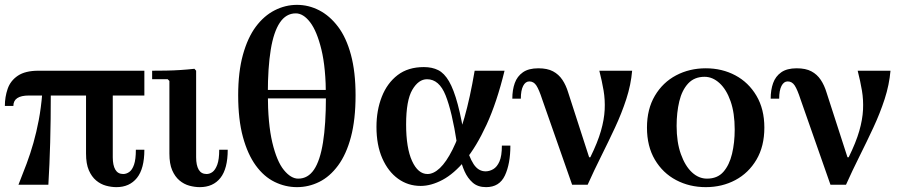

<svg xmlns="http://www.w3.org/2000/svg" viewBox="-20 -760 3722 790"><path d="M574 -367H99Q35 -367 35 -324H0Q0 -361 11.5 -394.5Q23 -428 53.5 -448.5Q84 -469 138 -469H574ZM444 -392V-113Q444 -80 454.5 -62Q465 -44 487 -44Q500 -44 512 -52.5Q524 -61 531.5 -82.5Q539 -104 539 -144H574Q574 -66 543.5 -28Q513 10 459 10Q438 10 416 4Q394 -2 375.5 -17.5Q357 -33 345.5 -59.5Q334 -86 334 -128V-392ZM154 -377H189Q189 -265 186.5 -174Q184 -83 179 0H56Q74 -45 89.5 -86.5Q105 -128 117.5 -172Q130 -216 139.5 -266Q149 -316 154 -377Z M802 10Q781 10 759 4Q737 -2 718.5 -17.5Q700 -33 688.5 -59.5Q677 -86 677 -128V-427L670 -434H606V-469Q632 -469 662.5 -469.5Q693 -470 723.5 -472Q754 -474 780 -477L787 -469V-113Q787 -80 797.5 -62Q808 -44 830 -44Q843 -44 854.5 -52.5Q866 -61 874 -82.5Q882 -104 882 -144H917Q917 -66 887 -28Q857 10 802 10Z M1202 10Q1154 10 1110 -11.5Q1066 -33 1032.5 -79Q999 -125 979.5 -196.5Q960 -268 960 -368Q960 -464 979.5 -534.5Q999 -605 1032.5 -650Q1066 -695 1110 -717.5Q1154 -740 1202 -740Q1250 -740 1293.5 -717.5Q1337 -695 1371 -650Q1405 -605 1424 -534.5Q1443 -464 1443 -368Q1443 -268 1424 -196.5Q1405 -125 1371 -79Q1337 -33 1293.5 -11.5Q1250 10 1202 10ZM1207 -25Q1247 -25 1272 -62Q1297 -99 1309 -174Q1321 -249 1321 -360Q1321 -480 1302.5 -556Q1284 -632 1256 -668.5Q1228 -705 1197 -705Q1157 -705 1131.5 -667Q1106 -629 1094 -555.5Q1082 -482 1082 -375Q1082 -251 1100.5 -173.5Q1119 -96 1148 -60.5Q1177 -25 1207 -25ZM1024 -390H1371V-355H1024Z M1711 5Q1659 5 1618 -24.5Q1577 -54 1553 -108.5Q1529 -163 1529 -238Q1529 -306 1551 -362Q1573 -418 1616 -451Q1659 -484 1724 -484Q1758 -484 1783 -471.5Q1808 -459 1827.5 -425.5Q1847 -392 1863.5 -330.5Q1880 -269 1895 -171H1860Q1840 -301 1813.5 -367.5Q1787 -434 1737 -434Q1702 -434 1676.5 -390.5Q1651 -347 1651 -248Q1651 -151 1675.5 -97.5Q1700 -44 1739 -44Q1764 -44 1790 -68.5Q1816 -93 1842 -144.5Q1868 -196 1891 -276.5Q1914 -357 1933 -469H2056Q2024 -338 1982 -247Q1940 -156 1894 -100.5Q1848 -45 1801 -20Q1754 5 1711 5ZM1980 10Q1946 10 1925 -8.5Q1904 -27 1891.5 -55Q1879 -83 1872.5 -114.5Q1866 -146 1860 -171H1895Q1909 -115 1928.5 -85Q1948 -55 1978 -55Q1994 -55 2009.5 -64Q2025 -73 2035 -95.5Q2045 -118 2045 -161H2080Q2080 -86 2057.5 -38Q2035 10 1980 10Z M2581 -469Q2576 -411 2557 -352.5Q2538 -294 2510.5 -235Q2483 -176 2453.5 -117Q2424 -58 2398 0H2334L2404 -113H2409Q2439 -174 2452.5 -221Q2466 -268 2468 -308.5Q2470 -349 2463.5 -387.5Q2457 -426 2446 -469ZM2195 -479Q2232 -479 2255.5 -466.5Q2279 -454 2294 -431.5Q2309 -409 2318 -379L2404 -113L2334 0L2211 -351Q2198 -391 2187 -408Q2176 -425 2158 -425Q2142 -425 2132.5 -406.5Q2123 -388 2123 -354H2088Q2088 -390 2098 -418Q2108 -446 2131.5 -462.5Q2155 -479 2195 -479Z M2884 -479Q2951 -479 3005.5 -450Q3060 -421 3092.5 -366Q3125 -311 3125 -235Q3125 -158 3092.5 -103Q3060 -48 3005.5 -19Q2951 10 2884 10Q2817 10 2762 -19Q2707 -48 2674.5 -103Q2642 -158 2642 -235Q2642 -311 2674.5 -366Q2707 -421 2762 -450Q2817 -479 2884 -479ZM2889 -25Q2932 -25 2956.5 -53Q2981 -81 2992 -127Q3003 -173 3003 -227Q3003 -295 2986 -343.5Q2969 -392 2940.5 -418Q2912 -444 2879 -444Q2837 -444 2811.5 -416.5Q2786 -389 2775 -343Q2764 -297 2764 -242Q2764 -175 2781.5 -126Q2799 -77 2827 -51Q2855 -25 2889 -25Z M3644 -469Q3639 -411 3620 -352.5Q3601 -294 3573.5 -235Q3546 -176 3516.5 -117Q3487 -58 3461 0H3397L3467 -113H3472Q3502 -174 3515.5 -221Q3529 -268 3531 -308.5Q3533 -349 3526.5 -387.5Q3520 -426 3509 -469ZM3258 -479Q3295 -479 3318.5 -466.5Q3342 -454 3357 -431.5Q3372 -409 3381 -379L3467 -113L3397 0L3274 -351Q3261 -391 3250 -408Q3239 -425 3221 -425Q3205 -425 3195.5 -406.5Q3186 -388 3186 -354H3151Q3151 -390 3161 -418Q3171 -446 3194.5 -462.5Q3218 -479 3258 -479Z"/></svg>

Font: Brygada 1918 SemiBold
Style: Regular
Weight: 600
Designer: Mateusz Machalski | Borys Kosmynka | Przemek Hoffer
Foundry: NIEPODLEGLA 2018
Version: Version 3.006